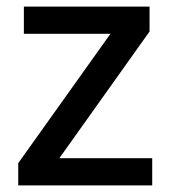

<svg xmlns="http://www.w3.org/2000/svg" viewBox="-20 -559 515 579"><path d="M439 0V-82H159L431 -464V-539H52V-457H313L35 -67V0Z"/></svg>

Font: Noto Sans Malayalam Medium
Style: Regular
Weight: 500
Designer: Jelle Bosma - Monotype Design Team
Foundry: Monotype Imaging Inc.
Version: Version 2.104